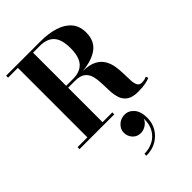

<svg xmlns="http://www.w3.org/2000/svg" viewBox="-315 -881 1387 1387"><g transform="rotate(-45 378.0 -187.5)"><path d="M332.5 142.6Q332.5 106.7 361.1 80.2Q389.6 53.7 429.4 53.7Q470.2 53.7 499.9 87.8Q529.5 121.8 529.5 187.7Q529.5 237.8 504.9 280.5Q480.2 323.2 435.4 349.4Q390.6 375.5 330.6 375.5V355.5Q378.7 355.5 419.3 335Q460 314.5 484.1 273.7Q508.3 232.9 507.3 172.4Q496.1 199.5 470.9 215.6Q445.8 231.7 418 231.7Q380.4 231.7 356.4 205.1Q332.5 178.5 332.5 142.6ZM22.9 -20H123V-730H22.9V-750H373Q456.1 -750 519.2 -730Q582.3 -710 617.7 -668.3Q653.1 -626.7 653.1 -561.8Q653.1 -477.3 596.8 -434.4Q540.5 -391.6 438.7 -382.1Q504.9 -380.6 543.6 -360.2Q582.3 -339.8 601.3 -307.4Q620.4 -274.9 626.6 -236.7Q632.8 -198.5 633.3 -160.5Q633.8 -122.6 635.4 -90.8Q637 -59.1 646.6 -39.9Q656.2 -20.8 681.6 -20.8Q697.5 -20.8 709.2 -23.7Q720.9 -26.6 731.4 -31.2L738 -12.9Q726.1 -6.1 693.8 0.6Q661.6 7.3 618.2 7.3Q559.6 7.3 529.5 -13.2Q499.5 -33.7 488 -67.5Q476.6 -101.3 474.7 -141.8Q472.9 -182.4 471.9 -222.8Q470.9 -263.2 461.9 -297Q452.9 -330.8 426.9 -351.3Q400.9 -371.8 348.1 -371.8H278.1V-20H377.9V0H22.9ZM348.1 -730H278.1V-391.6H348.1Q420.2 -391.6 456.7 -432.1Q493.2 -472.7 493.2 -561.8Q493.2 -650.9 456.7 -690.4Q420.2 -730 348.1 -730Z"/></g></svg>

Font: Bodoni* 11
Style: Bold
Weight: 700
Version: Version 2.000; ttfautohint (v1.8.1)